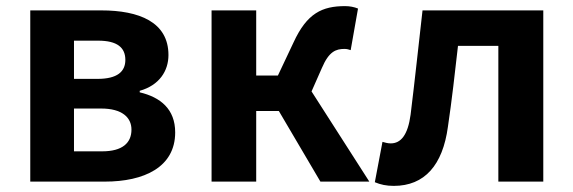

<svg xmlns="http://www.w3.org/2000/svg" viewBox="-20 -594 1875 628"><path d="M79 0H323C451 0 553 -47 553 -161C553 -237 505 -276 437 -292V-297C501 -315 531 -362 531 -414C531 -522 435 -560 311 -560H79ZM222 -336V-461H301C364 -461 390 -438 390 -398C390 -360 364 -336 299 -336ZM222 -99V-239H311C379 -239 410 -210 410 -170C410 -127 381 -99 314 -99Z M999 -295 1033 -372C1056 -426 1079 -434 1107 -434C1115 -434 1121 -432 1127 -430L1151 -566C1139 -571 1124 -574 1109 -574C1034 -574 984 -551 940 -455L889 -347H818V-560H672V0H818V-231H892L1028 0H1188Z M1268 14C1369 14 1428 -54 1445 -179C1458 -266 1468 -356 1478 -444H1610V0H1757V-560H1362C1349 -446 1337 -332 1323 -219C1314 -152 1291 -125 1258 -125C1247 -125 1239 -128 1231 -130L1206 2C1225 10 1244 14 1268 14Z"/></svg>

Font: Noto Sans Japanese Bold
Style: Bold
Weight: 700
Designer: Ryoko NISHIZUKA (kana & ideographs); Paul D. Hunt (Latin, Greek & Cyrillic); Wenlong ZHANG (bopomofo); Sandoll Communica
Foundry: Adobe Systems Incorporated
Version: Version 1.000;PS 1;hotconv 1.0.78;makeotf.lib2.5.61930